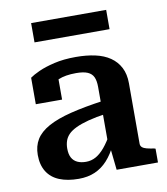

<svg xmlns="http://www.w3.org/2000/svg" viewBox="-84 -810 777 892"><g transform="rotate(-10 305.0 -364.5)"><path d="M394 -327V-265Q344 -258 308 -248.5Q272 -239 248 -227.5Q224 -216 211 -202.5Q198 -189 192.5 -172.5Q187 -156 187 -137Q187 -110 196 -93.5Q205 -77 222 -69Q239 -61 263 -61Q288 -61 309.5 -73Q331 -85 351.5 -109.5Q372 -134 393 -172L398 -117Q378 -75 352 -46.5Q326 -18 292.5 -3.5Q259 11 216 11Q163 11 125 -4.5Q87 -20 67 -52Q47 -84 47 -131Q47 -173 66 -204Q85 -235 126.5 -258Q168 -281 234 -297.5Q300 -314 394 -327ZM396 0 384 -112 378 -113V-394Q378 -423 370 -440.5Q362 -458 342.5 -466.5Q323 -475 288 -475Q237 -475 204 -461Q171 -447 157 -431Q152 -437 153 -445.5Q154 -454 160 -461.5Q166 -469 177 -474.5Q188 -480 203 -481V-365H79V-490Q94 -501 123.5 -514.5Q153 -528 197.5 -538.5Q242 -549 300 -549Q350 -549 391 -540Q432 -531 461 -511Q490 -491 506 -460Q522 -429 522 -386V-101Q522 -90 529.5 -83.5Q537 -77 551 -73.5Q565 -70 585 -67L591 -65V0ZM123 -740H477V-649H123Z"/></g></svg>

Font: Roboto Serif 20pt SemiBold
Style: Regular
Weight: 600
Version: Version 1.008